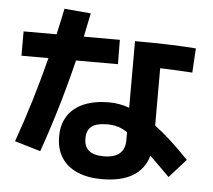

<svg xmlns="http://www.w3.org/2000/svg" viewBox="-53 -807 970 875"><g transform="rotate(5 432.0 -369.5)"><path d="M233.4 -167Q232.9 -221.7 258.1 -261Q283.2 -300.3 331.5 -321Q379.9 -341.8 447.3 -341.8Q493.2 -341.8 540 -325.2V-629.9Q707.5 -629.9 819.3 -621.1L812.5 -509.8Q745.1 -514.2 665 -517.1V-254.9Q736.8 -201.2 822.3 -111.3L746.1 -26.4Q681.2 -91.3 655.3 -115.7Q618.7 9.8 443.4 9.8Q377.9 9.8 330.3 -11.2Q282.7 -32.2 257.8 -72Q232.9 -111.8 233.4 -167ZM153.8 -518.6H30.3V-629.9H181.2Q197.8 -703.1 207 -749L328.1 -738.3Q314.5 -670.4 305.7 -629.9H470.7L471.7 -518.6H279.8Q225.6 -296.4 153.3 -92.8L35.2 -127.9Q102.1 -315.4 153.8 -518.6ZM443.4 -94.7Q491.7 -94.7 515.9 -115.5Q540 -136.2 540 -176.8V-213.4Q515.1 -229.5 493.9 -235.4Q472.7 -241.2 447.3 -241.2Q398.4 -241.2 376 -223.9Q353.5 -206.5 353.5 -168.9Q353.5 -131.3 375.7 -113Q397.9 -94.7 443.4 -94.7Z"/></g></svg>

Font: Pretendard GOV
Style: Bold
Weight: 700
Designer: Base glyphs from Inter by Rasmus Andersson; Hangeul glyphs from Noto Sans CJK(Source Han Sans) by Jang Soo-young and Kan
Foundry: Kil Hyung-jin
Version: Version 1.309